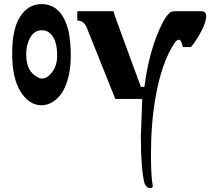

<svg xmlns="http://www.w3.org/2000/svg" viewBox="-20 -488 1059 947"><path d="M539.1 -432.6Q539.1 -427.7 674.8 -59.6H692.4Q715.8 -246.1 782.2 -376Q801.8 -413.1 818.4 -425.8Q825.2 -432.6 845.7 -432.6H972.7Q997.1 -432.6 997.1 -407.2Q997.1 -381.8 974.6 -337.4Q952.1 -293 921.9 -255.9H881.8Q874 -292 862.8 -292Q851.6 -292 839.8 -274.4Q776.4 -177.7 747.1 -6.8Q724.6 119.1 724.6 273.4Q724.6 382.8 733.4 427.7V429.7Q733.4 439.5 720.7 439.5Q708 439.5 701.2 430.2Q694.3 420.9 692.4 415Q674.8 344.7 674.8 184.6L681.6 0H548.8L407.2 -353.5Q392.6 -386.7 361.3 -386.7V-432.6ZM261.7 -218.8Q261.7 -282.2 234.4 -316.4Q214.8 -338.9 186.5 -338.9Q138.7 -338.9 118.2 -278.3Q109.4 -255.9 109.4 -218.8Q109.4 -135.7 164.1 -108.4Q174.8 -100.6 186.5 -100.6Q211.9 -100.6 234.4 -128.9Q261.7 -162.1 261.7 -211.9ZM184.6 31.2Q124 31.2 82 -35.2Q40 -101.6 40 -224.1Q40 -346.7 80.1 -407.2Q120.1 -467.8 184.6 -467.8Q286.1 -467.8 318.4 -333Q329.1 -283.2 329.1 -209.5Q329.1 -135.7 307.1 -74.7Q285.2 -13.7 241.2 13.7Q214.8 31.2 184.6 31.2Z"/></svg>

Font: Menaion Unicode
Style: Regular
Weight: 400
Designer: Aleksandr Andreev
Foundry: Ponomar Technologies, Inc.
Version: 2.0